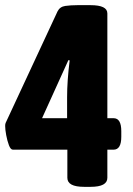

<svg xmlns="http://www.w3.org/2000/svg" viewBox="-27 -722 517 744"><path d="M299 2Q234 2 234 -33V-142H23Q14 -142 7.5 -159.5Q1 -177 -3 -198.5Q-7 -220 -7 -234Q-7 -242 -5 -246L196 -678Q205 -696 226 -699Q247 -702 273 -702H324Q389 -702 389 -670V-264H413Q443 -264 443 -214V-192Q443 -142 413 -142H389V-33Q389 2 324 2ZM243 -488 238 -489 136 -264H233V-345Q233 -409 243 -488Z"/></svg>

Font: Asap Condensed ExtraBold
Style: Regular
Weight: 800
Width: 3
Designer: Pablo Cosgaya
Foundry: Omnibus-Type
Version: Version 3.001; ttfautohint (v1.8.4.7-5d5b)